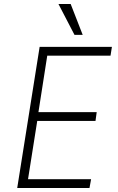

<svg xmlns="http://www.w3.org/2000/svg" viewBox="-20 -939 587 959"><path d="M66 0 178 -705H539L532 -661H216L172 -379H463L457 -335H166L120 -44H435L427 0ZM352 -765 272 -919H333L393 -765Z"/></svg>

Font: Nunito Sans 7pt Condensed ExtraLight
Style: Italic
Weight: 250
Width: 3
Italic angle: -9°
Designer: Vernon Adams
Foundry: Vernon Adams
Version: Version 3.101;gftools[0.9.27]